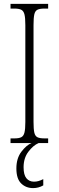

<svg xmlns="http://www.w3.org/2000/svg" viewBox="-20 -734 302 985"><path d="M34 0V-24H54Q77 -24 89 -30Q101 -36 105.5 -54Q110 -72 110 -108V-605Q110 -642 105.5 -660Q101 -678 89 -684Q77 -690 54 -690H34V-714H227V-690H208Q184 -690 172 -684Q160 -678 156 -660Q152 -642 152 -605V-109Q152 -72 156 -54Q160 -36 172 -30Q184 -24 208 -24H227V0ZM150 231Q113 231 88.5 207Q64 183 64 130Q64 78 90 44Q116 10 142 0H178Q150 12 125.5 44.5Q101 77 101 124Q101 163 115.5 180.5Q130 198 154 198Q166 198 177 195Q188 192 202 185V217Q178 231 150 231Z"/></svg>

Font: Noto Serif ExtraCondensed ExtraLight
Style: Regular
Weight: 200
Width: 2
Designer: Monotype Design Team
Foundry: Monotype Imaging Inc.
Version: Version 2.015